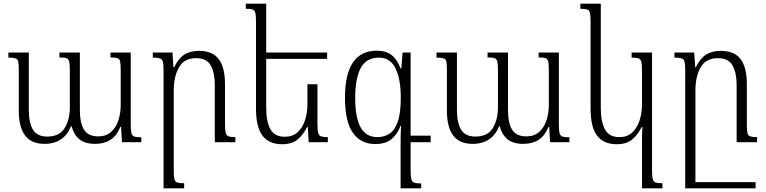

<svg xmlns="http://www.w3.org/2000/svg" viewBox="-20 -780 4203 1053"><path d="M586 -492H697V-98Q697 -66 700.5 -51Q704 -36 716 -31.5Q728 -27 755 -27V0H649L644 -84H640Q620 -35 585.5 -13Q551 9 502 9Q445 9 414.5 -17Q384 -43 373 -87H369Q351 -41 314.5 -16Q278 9 224 9Q152 9 117.5 -37Q83 -83 83 -173V-396Q83 -428 80 -442Q77 -456 64.5 -460Q52 -464 26 -464V-492H138V-178Q138 -106 161 -68.5Q184 -31 239 -31Q306 -31 334.5 -77.5Q363 -124 363 -193V-395Q363 -427 359.5 -442Q356 -457 344 -461Q332 -465 306 -465V-492H418V-178Q418 -105 441 -68.5Q464 -32 519 -32Q561 -32 588.5 -56Q616 -80 629 -119.5Q642 -159 642 -207V-394Q642 -427 639 -442Q636 -457 624 -461Q612 -465 586 -465Z M1271 -28V0H1158V-314Q1158 -380 1136 -420.5Q1114 -461 1056 -461Q990 -461 961.5 -410.5Q933 -360 933 -284V155Q933 188 936.5 202.5Q940 217 952 221Q964 225 990 225V253H877V-394Q877 -426 873.5 -440.5Q870 -455 857.5 -459.5Q845 -464 818 -464V-492H926L931 -411H935Q959 -460 991 -480.5Q1023 -501 1072 -501Q1145 -501 1179.5 -456Q1214 -411 1214 -317V-99Q1214 -67 1218 -51.5Q1222 -36 1234 -32Q1246 -28 1271 -28Z M1721 -318V-100Q1721 -67 1725 -51.5Q1729 -36 1741 -32Q1753 -28 1778 -28V0H1673L1668 -83H1664Q1642 -39 1611 -14Q1580 11 1527 11Q1456 11 1420 -35.5Q1384 -82 1384 -184V-662Q1384 -694 1380.5 -709Q1377 -724 1365 -728Q1353 -732 1328 -732V-760H1440V-492H1774V-457H1440V-188Q1440 -114 1462.5 -72Q1485 -30 1542 -30Q1585 -30 1612 -54.5Q1639 -79 1652.5 -119.5Q1666 -160 1666 -208V-318Z M2188 -492H2232V-36H2342V0H2232V153Q2232 187 2236 202.5Q2240 218 2252 222Q2264 226 2290 226V253H2177V36Q2177 -6 2177.5 -37.5Q2178 -69 2180 -90H2177Q2159 -43 2126.5 -16.5Q2094 10 2038 10Q1959 10 1915.5 -51.5Q1872 -113 1872 -244Q1872 -502 2047 -502Q2098 -502 2129 -477Q2160 -452 2177 -404H2181ZM2051 -28Q2085 -28 2114 -45.5Q2143 -63 2160.5 -110Q2178 -157 2178 -244Q2178 -347 2149 -405.5Q2120 -464 2059 -464Q1989 -464 1958.5 -407Q1928 -350 1928 -243Q1928 -136 1957.5 -82Q1987 -28 2051 -28Z M2934 -492H3045V-98Q3045 -66 3048.5 -51Q3052 -36 3064 -31.5Q3076 -27 3103 -27V0H2997L2992 -84H2988Q2968 -35 2933.5 -13Q2899 9 2850 9Q2793 9 2762.5 -17Q2732 -43 2721 -87H2717Q2699 -41 2662.5 -16Q2626 9 2572 9Q2500 9 2465.5 -37Q2431 -83 2431 -173V-396Q2431 -428 2428 -442Q2425 -456 2412.5 -460Q2400 -464 2374 -464V-492H2486V-178Q2486 -106 2509 -68.5Q2532 -31 2587 -31Q2654 -31 2682.5 -77.5Q2711 -124 2711 -193V-395Q2711 -427 2707.5 -442Q2704 -457 2692 -461Q2680 -465 2654 -465V-492H2766V-178Q2766 -105 2789 -68.5Q2812 -32 2867 -32Q2909 -32 2936.5 -56Q2964 -80 2977 -119.5Q2990 -159 2990 -207V-394Q2990 -427 2987 -442Q2984 -457 2972 -461Q2960 -465 2934 -465Z M3501 253V-7Q3501 -27 3501.5 -46Q3502 -65 3503 -83H3499Q3477 -39 3446 -14Q3415 11 3362 11Q3291 11 3255 -35.5Q3219 -82 3219 -184V-662Q3219 -694 3215.5 -709Q3212 -724 3200 -728Q3188 -732 3163 -732V-760H3275V-188Q3275 -114 3297.5 -71Q3320 -28 3377 -28Q3420 -28 3447 -53Q3474 -78 3487.5 -119Q3501 -160 3501 -208V-389Q3501 -424 3497.5 -440Q3494 -456 3481.5 -460Q3469 -464 3444 -464V-492H3556V154Q3556 187 3560 202Q3564 217 3576 221Q3588 225 3613 225V253Z M4076 -92Q4076 -63 4079.5 -49.5Q4083 -36 4095 -32Q4107 -28 4132 -28V0H4020V-314Q4020 -381 3997.5 -421Q3975 -461 3918 -461Q3851 -461 3822.5 -410.5Q3794 -360 3794 -284V219H4124V253H3738V-394Q3738 -426 3734.5 -440.5Q3731 -455 3718.5 -459.5Q3706 -464 3679 -464V-492H3787L3793 -411H3796Q3820 -460 3852.5 -480.5Q3885 -501 3933 -501Q4007 -501 4041.5 -456Q4076 -411 4076 -318Z"/></svg>

Font: Noto Serif Armenian SemiCondensed Light
Style: Regular
Weight: 300
Width: 4
Designer: Monotype Design Team
Foundry: Monotype Imaging Inc.
Version: Version 2.008; ttfautohint (v1.8.4.7-5d5b)